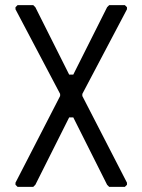

<svg xmlns="http://www.w3.org/2000/svg" viewBox="-20 -724 552 744"><path d="M48 0 40 -8V-16L213 -352V-360L40 -688V-696L48 -704H109L117 -696L248 -435H264L395 -696L403 -704H464L472 -696V-688L299 -360V-352L472 -16V-8L464 0H403L395 -8L264 -269H248L117 -8L109 0Z"/></svg>

Font: Hasubi Mono
Style: Regular
Weight: 400
Designer: Eli Heuer
Foundry: Eli Heuer
Version: Version 1.000